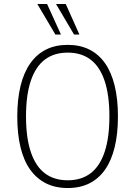

<svg xmlns="http://www.w3.org/2000/svg" viewBox="-20 -939 681 967"><path d="M321 8Q259 8 212 -15.5Q165 -39 132.5 -84Q100 -129 83.5 -196.5Q67 -264 67 -352Q67 -439 83.5 -506.5Q100 -574 132.5 -620Q165 -666 212 -689.5Q259 -713 321 -713Q383 -713 430 -689.5Q477 -666 509 -620.5Q541 -575 557.5 -507.5Q574 -440 574 -353Q574 -265 557.5 -197.5Q541 -130 509 -84.5Q477 -39 430 -15.5Q383 8 321 8ZM321 -31Q390 -31 436.5 -66.5Q483 -102 507 -174Q531 -246 531 -353Q531 -460 507 -531.5Q483 -603 436.5 -638.5Q390 -674 321 -674Q252 -674 205.5 -638.5Q159 -603 135 -531.5Q111 -460 111 -352Q111 -246 135 -174Q159 -102 205.5 -66.5Q252 -31 321 -31ZM353 -765 262 -919H311L380 -765ZM259 -765 168 -919H217L287 -765Z"/></svg>

Font: Nunito Sans 10pt Condensed ExtraLight
Style: Regular
Weight: 250
Width: 3
Designer: Vernon Adams
Foundry: Vernon Adams
Version: Version 3.101;gftools[0.9.27]